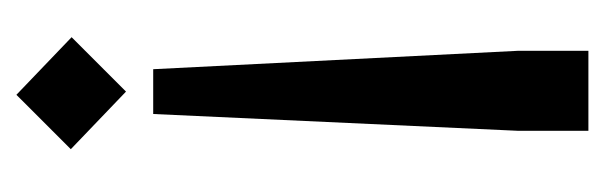

<svg xmlns="http://www.w3.org/2000/svg" viewBox="-278 -462 755 240"><g transform="rotate(-90 100.0 -342.5)"><path d="M33 -632 101 -700 173 -631 105 -563ZM56 -73 77 -529H133L156 -73V15H56Z"/></g></svg>

Font: Railway
Style: Regular
Weight: 400
Version: 1.000